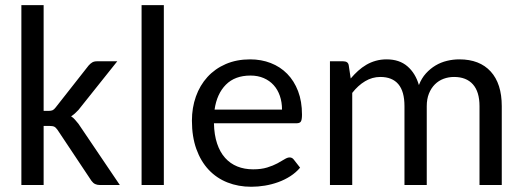

<svg xmlns="http://www.w3.org/2000/svg" viewBox="-20 -714 2020 741"><path d="M148.4 -694.3V-286.1H168Q177.2 -286.1 182.9 -288.6Q188.5 -291 194.8 -299.3L321.8 -460.9Q328.6 -468.8 335.9 -473.1Q343.3 -477.5 354.5 -477.5H432.6L282.7 -289.6Q275.9 -282.2 269 -276.1Q262.2 -270 254.4 -265.1Q262.7 -259.8 269.3 -252.2Q275.9 -244.6 282.7 -236.3L442.4 0H365.2Q355 0 347.2 -3.7Q339.4 -7.3 333 -16.1L202.6 -211.9Q195.8 -221.7 189.7 -224.9Q183.6 -228 170.4 -228H148.4V0H62.5V-694.3Z M612.3 -694.3V0H526.4V-694.3Z M945.3 -484.9Q988.3 -484.9 1024.9 -470.7Q1061.5 -456.5 1088.4 -429.2Q1115.2 -401.9 1130.4 -362.3Q1145.5 -322.8 1145.5 -271.5Q1145.5 -251.5 1141.1 -244.9Q1136.7 -238.3 1125 -238.3H805.7Q806.6 -193.4 817.9 -159.9Q829.1 -126.5 848.9 -104.5Q868.7 -82.5 896 -71.5Q923.3 -60.5 957 -60.5Q988.3 -60.5 1011.2 -67.6Q1034.2 -74.7 1050.5 -83.5Q1066.9 -92.3 1078.1 -99.4Q1089.4 -106.4 1097.7 -106.4Q1103 -106.4 1106.9 -104.2Q1110.8 -102.1 1113.8 -98.1L1138.2 -66.9Q1122.1 -47.9 1100.3 -33.9Q1078.6 -20 1053.7 -11Q1028.8 -2 1002.2 2.4Q975.6 6.8 949.7 6.8Q899.9 6.8 857.9 -9.8Q815.9 -26.4 785.4 -58.8Q754.9 -91.3 737.8 -138.9Q720.7 -186.5 720.7 -248.5Q720.7 -298.3 736.1 -341.6Q751.5 -384.8 780.5 -416.7Q809.6 -448.7 851.3 -466.8Q893.1 -484.9 945.3 -484.9ZM946.8 -422.4Q886.7 -422.4 851.8 -387.2Q816.9 -352.1 808.1 -291H1068.4Q1068.4 -319.8 1060.1 -344Q1051.8 -368.2 1036.1 -385.5Q1020.5 -402.8 997.8 -412.6Q975.1 -422.4 946.8 -422.4Z M1253.4 0V-477.5H1304.2Q1314 -477.5 1319.6 -473.4Q1325.2 -469.2 1326.2 -460L1333.5 -411.1Q1347.2 -427.2 1362.1 -440.7Q1377 -454.1 1394 -464.1Q1411.1 -474.1 1430.7 -479.5Q1450.2 -484.9 1472.2 -484.9Q1521.5 -484.9 1552.5 -458Q1583.5 -431.2 1596.7 -385.7Q1606.9 -412.1 1623.8 -430.7Q1640.6 -449.2 1661.1 -461.4Q1681.6 -473.6 1705.1 -479.2Q1728.5 -484.9 1752.9 -484.9Q1831.1 -484.9 1873.8 -438Q1916.5 -391.1 1916.5 -304.2V0H1830.6V-304.2Q1830.6 -359.9 1805.2 -388.4Q1779.8 -417 1732.4 -417Q1710.9 -417 1691.9 -409.9Q1672.9 -402.8 1658.4 -388.4Q1644 -374 1635.5 -353Q1627 -332 1627 -304.2V0H1541V-304.2Q1541 -361.3 1517.3 -389.2Q1493.7 -417 1447.8 -417Q1416.5 -417 1389.2 -400.6Q1361.8 -384.3 1339.4 -355.5V0Z"/></svg>

Font: Carlito
Style: Regular
Weight: 400
Designer: Lukasz Dziedzic
Foundry: tyPoland Lukasz Dziedzic
Version: Version 1.103; Beta1; all basic design good, some composites